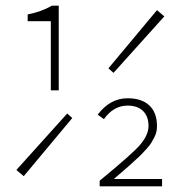

<svg xmlns="http://www.w3.org/2000/svg" viewBox="-20 -660 640 680"><path d="M160 -340V-585H78V-609Q126 -618 164 -640H188V-340ZM64 -36 38 -58 218 -258 236 -242ZM382 -402 364 -418 536 -624 562 -602ZM333 0V-20Q451 -117 476 -147Q506 -182 506 -214Q506 -248 486.5 -267Q467 -286 432 -286Q382 -286 348 -238L326 -254Q370 -312 432 -312Q482 -312 509 -286.5Q536 -261 536 -213Q536 -203 534 -193.5Q532 -184 526.5 -173.5Q521 -163 516 -154.5Q511 -146 500.5 -134.5Q490 -123 483 -115.5Q476 -108 461 -94.5Q446 -81 438 -73.5Q430 -66 411 -50Q392 -34 383 -26H554V0Z"/></svg>

Font: TypoPRO Source Code Pro
Style: Regular
Weight: 200
Monospace: yes
Designer: Paul D. Hunt, Teo Tuominen
Foundry: Adobe Systems Incorporated
Version: Version 2.010;PS 1.0;hotconv 1.0.84;makeotf.lib2.5.63406